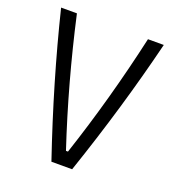

<svg xmlns="http://www.w3.org/2000/svg" viewBox="-117 -717 736 810"><g transform="rotate(20 250.5 -312.5)"><path d="M91 -625Q156 -335 246 -64H255Q345 -335 410 -625H481Q406 -320 297 0H204Q95 -320 20 -625Z"/></g></svg>

Font: Changa Light
Style: Regular
Weight: 300
Designer: Eduardo Rodriguez Tunni
Foundry: Eduardo Rodriguez Tunni
Version: Version 2.002; ttfautohint (v1.5) -l 8 -r 50 -G 110 -x 14 -H